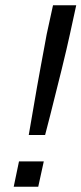

<svg xmlns="http://www.w3.org/2000/svg" viewBox="-20 -708 309 728"><path d="M89 -196Q97 -240 104.5 -286Q112 -332 120 -376Q128 -420 135 -459Q142 -498 148 -529Q154 -560 157 -578L181 -688H269L245 -578Q240 -556 232 -520.5Q224 -485 213.5 -443.5Q203 -402 192 -357.5Q181 -313 170.5 -271.5Q160 -230 151 -196ZM32 0 52 -96H146L125 0Z"/></svg>

Font: Saira SemiExpanded
Style: Italic
Weight: 400
Width: 6
Italic angle: -12°
Designer: Hector Gatti with collaboration of the Omnibus-Type team
Foundry: Omnibus-Type
Version: Version 1.101